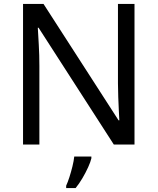

<svg xmlns="http://www.w3.org/2000/svg" viewBox="-20 -734 800 975"><path d="M663 0H558L176 -593H172Q174 -558 177 -506Q180 -454 180 -399V0H97V-714H201L582 -123H586Q585 -139 583.5 -171Q582 -203 580.5 -241Q579 -279 579 -311V-714H663ZM444 70Q440 88 427.5 115.5Q415 143 398.5 171Q382 199 364 221H316V209Q324 192 332.5 165.5Q341 139 348 110.5Q355 82 357 61H444Z"/></svg>

Font: Noto Sans Tagbanwa
Style: Regular
Weight: 400
Designer: Monotype Design Team
Foundry: Monotype Imaging Inc.
Version: Version 2.001; ttfautohint (v1.8.4.7-5d5b)